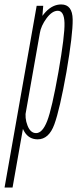

<svg xmlns="http://www.w3.org/2000/svg" viewBox="-88 -624 347 864"><path d="M-67.5 220H-31.5L101 -530L106.5 -598H77ZM81.5 3Q132 3 156.5 -64.2Q181 -131.5 211 -300Q240 -469 239 -536.5Q238 -604 187.5 -604Q149.5 -604 118 -570.8Q86.5 -537.5 80 -499L91 -474Q96.5 -508 121.5 -541.8Q146.5 -575.5 172 -575.5Q200.5 -575.5 202.2 -521Q204 -466.5 175 -300Q145.5 -133.5 124.2 -79.2Q103 -25 74.5 -25Q49 -25 35.8 -59Q22.5 -93 29 -128L9.5 -101.5Q2 -63 22.5 -30Q43 3 81.5 3Z"/></svg>

Font: Anybody ExtraCondensed ExtraLight
Style: Italic
Weight: 250
Width: 2
Italic angle: -10°
Version: Version 1.113;gftools[0.9.25]